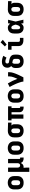

<svg xmlns="http://www.w3.org/2000/svg" viewBox="2783 -3612 1034 6640"><g transform="rotate(-90 3300.0 -292.0)"><path d="M300 8Q270 8 240 3.5Q210 -1 182.5 -13.5Q155 -26 132.5 -47Q110 -68 95.5 -94Q81 -120 75 -150Q69 -180 69 -210V-320Q69 -350 75 -380Q81 -410 95.5 -436.5Q110 -463 132.5 -483.5Q155 -504 182.5 -516.5Q210 -529 240 -535Q270 -541 300 -541Q330 -541 360 -535Q390 -529 417.5 -516.5Q445 -504 467.5 -483.5Q490 -463 504.5 -436.5Q519 -410 525 -380Q531 -350 531 -320V-210Q531 -180 525 -150Q519 -120 504.5 -94Q490 -68 467.5 -47Q445 -26 417.5 -13.5Q390 -1 360 3.5Q330 8 300 8ZM300 -112Q318 -112 336 -119Q354 -126 365.5 -140.5Q377 -155 381 -173.5Q385 -192 385 -210V-320Q385 -339 381 -357.5Q377 -376 365 -390.5Q353 -405 335 -411.5Q317 -418 299 -418Q280 -418 263 -411Q246 -404 234.5 -389.5Q223 -375 219 -356.5Q215 -338 215 -320V-210Q215 -192 219 -173.5Q223 -155 234.5 -140.5Q246 -126 264 -119Q282 -112 300 -112Z M677 205V-530H823V-210Q823 -192 826.5 -174.5Q830 -157 839.5 -142.5Q849 -128 865.5 -120Q882 -112 900 -112Q918 -112 934.5 -120Q951 -128 960.5 -142.5Q970 -157 973.5 -174.5Q977 -192 977 -210V-530H1123V-140Q1123 -134 1124.5 -128.5Q1126 -123 1130 -119Q1134 -115 1139.5 -113.5Q1145 -112 1151 -112H1171V8H1151Q1124 8 1098 3.5Q1072 -1 1048.5 -13.5Q1025 -26 1008 -46.5Q991 -67 983 -92Q974 -70 960.5 -51Q947 -32 928 -18Q909 -4 886 2Q863 8 840 8Q833 8 827 7.5Q821 7 815 6Q820 30 821.5 54Q823 78 823 102V205Z M1500 8Q1470 8 1440 3.5Q1410 -1 1382.5 -13.5Q1355 -26 1332.5 -47Q1310 -68 1295.5 -94Q1281 -120 1275 -150Q1269 -180 1269 -210V-320Q1269 -350 1275 -380Q1281 -410 1295.5 -436.5Q1310 -463 1332.5 -483.5Q1355 -504 1382.5 -516.5Q1410 -529 1440 -535Q1470 -541 1500 -541Q1530 -541 1560 -535Q1590 -529 1617.5 -516.5Q1645 -504 1667.5 -483.5Q1690 -463 1704.5 -436.5Q1719 -410 1725 -380Q1731 -350 1731 -320V-210Q1731 -180 1725 -150Q1719 -120 1704.5 -94Q1690 -68 1667.5 -47Q1645 -26 1617.5 -13.5Q1590 -1 1560 3.5Q1530 8 1500 8ZM1500 -112Q1518 -112 1536 -119Q1554 -126 1565.5 -140.5Q1577 -155 1581 -173.5Q1585 -192 1585 -210V-320Q1585 -339 1581 -357.5Q1577 -376 1565 -390.5Q1553 -405 1535 -411.5Q1517 -418 1499 -418Q1480 -418 1463 -411Q1446 -404 1434.5 -389.5Q1423 -375 1419 -356.5Q1415 -338 1415 -320V-210Q1415 -192 1419 -173.5Q1423 -155 1434.5 -140.5Q1446 -126 1464 -119Q1482 -112 1500 -112Z M2099 8Q2069 8 2039 3Q2009 -2 1982 -14.5Q1955 -27 1932 -47.5Q1909 -68 1895 -94Q1881 -120 1875 -150Q1869 -180 1869 -210V-320Q1869 -349 1874 -377.5Q1879 -406 1892.5 -431.5Q1906 -457 1926.5 -477.5Q1947 -498 1972.5 -511Q1998 -524 2026.5 -531Q2055 -538 2083 -538Q2088 -538 2092 -538Q2096 -538 2100 -538L2381 -530V-410L2278 -413Q2288 -405 2297 -394.5Q2306 -384 2312 -372Q2318 -360 2320.5 -346.5Q2323 -333 2323 -320V-210Q2323 -180 2317.5 -151Q2312 -122 2298.5 -95.5Q2285 -69 2263 -48Q2241 -27 2214.5 -14.5Q2188 -2 2158.5 3Q2129 8 2099 8ZM2099 -112Q2117 -112 2133.5 -119.5Q2150 -127 2160 -142Q2170 -157 2173.5 -174.5Q2177 -192 2177 -210V-320Q2177 -337 2174 -354Q2171 -371 2162 -385.5Q2153 -400 2138 -408.5Q2123 -417 2106 -418H2100Q2099 -418 2097.5 -418Q2096 -418 2095 -418Q2077 -418 2060.5 -410Q2044 -402 2033.5 -387.5Q2023 -373 2019 -355.5Q2015 -338 2015 -320V-210Q2015 -192 2019 -173.5Q2023 -155 2034.5 -140.5Q2046 -126 2063 -119Q2080 -112 2099 -112Z M2913 8Q2891 8 2869.5 5Q2848 2 2828 -5.5Q2808 -13 2790.5 -26Q2773 -39 2761 -57.5Q2749 -76 2744 -97Q2739 -118 2739 -140V-410H2661V0H2515V-410H2458V-530H2942V-410H2885V-140Q2885 -134 2886.5 -128.5Q2888 -123 2892 -119Q2896 -115 2901.5 -113.5Q2907 -112 2913 -112H2933V8Z M3300 8Q3270 8 3240 3.5Q3210 -1 3182.5 -13.5Q3155 -26 3132.5 -47Q3110 -68 3095.5 -94Q3081 -120 3075 -150Q3069 -180 3069 -210V-320Q3069 -350 3075 -380Q3081 -410 3095.5 -436.5Q3110 -463 3132.5 -483.5Q3155 -504 3182.5 -516.5Q3210 -529 3240 -535Q3270 -541 3300 -541Q3330 -541 3360 -535Q3390 -529 3417.5 -516.5Q3445 -504 3467.5 -483.5Q3490 -463 3504.5 -436.5Q3519 -410 3525 -380Q3531 -350 3531 -320V-210Q3531 -180 3525 -150Q3519 -120 3504.5 -94Q3490 -68 3467.5 -47Q3445 -26 3417.5 -13.5Q3390 -1 3360 3.5Q3330 8 3300 8ZM3300 -112Q3318 -112 3336 -119Q3354 -126 3365.5 -140.5Q3377 -155 3381 -173.5Q3385 -192 3385 -210V-320Q3385 -339 3381 -357.5Q3377 -376 3365 -390.5Q3353 -405 3335 -411.5Q3317 -418 3299 -418Q3280 -418 3263 -411Q3246 -404 3234.5 -389.5Q3223 -375 3219 -356.5Q3215 -338 3215 -320V-210Q3215 -192 3219 -173.5Q3223 -155 3234.5 -140.5Q3246 -126 3264 -119Q3282 -112 3300 -112Z M3799 0Q3799 -26 3792.5 -51Q3786 -76 3778.5 -100.5Q3771 -125 3762.5 -149.5Q3754 -174 3745 -198Q3736 -222 3726 -245.5Q3716 -269 3705 -292.5Q3694 -316 3683 -339.5Q3672 -363 3660.5 -385.5Q3649 -408 3636.5 -431Q3624 -454 3611 -476L3735 -538Q3783 -460 3822.5 -376.5Q3862 -293 3894 -207Q3909 -240 3922.5 -272.5Q3936 -305 3948 -338.5Q3960 -372 3968.5 -406.5Q3977 -441 3977 -477V-530H4123V-477Q4123 -445 4116.5 -413.5Q4110 -382 4100.5 -351Q4091 -320 4080 -290Q4069 -260 4056.5 -230.5Q4044 -201 4030.5 -172Q4017 -143 4003 -114Q3989 -85 3974.5 -56.5Q3960 -28 3945 0Z M4500 8Q4470 8 4440 3.5Q4410 -1 4382.5 -13.5Q4355 -26 4332.5 -47Q4310 -68 4295.5 -94Q4281 -120 4275 -150Q4269 -180 4269 -210V-284Q4269 -304 4272.5 -324Q4276 -344 4285 -362Q4294 -380 4307.5 -395Q4321 -410 4337 -422Q4322 -434 4311 -449.5Q4300 -465 4292.5 -482.5Q4285 -500 4281.5 -519Q4278 -538 4278 -557Q4278 -583 4284.5 -608.5Q4291 -634 4304.5 -656.5Q4318 -679 4338 -696.5Q4358 -714 4382.5 -724.5Q4407 -735 4433 -739Q4459 -743 4485 -743Q4538 -743 4590 -730Q4642 -717 4690 -694L4628 -585Q4597 -601 4563.5 -612Q4530 -623 4495 -623Q4482 -623 4468 -620Q4454 -617 4444 -608Q4434 -599 4428.5 -585.5Q4423 -572 4423 -558Q4423 -542 4431.5 -526.5Q4440 -511 4455 -504Q4470 -497 4486.5 -495.5Q4503 -494 4519.5 -491Q4536 -488 4552.5 -484.5Q4569 -481 4585 -476.5Q4601 -472 4616.5 -466Q4632 -460 4646.5 -452Q4661 -444 4674 -433.5Q4687 -423 4697.5 -410Q4708 -397 4715 -381.5Q4722 -366 4725.5 -350Q4729 -334 4730 -317Q4731 -300 4731 -284V-210Q4731 -180 4725 -150Q4719 -120 4704.5 -94Q4690 -68 4667.5 -47Q4645 -26 4617.5 -13.5Q4590 -1 4560 3.5Q4530 8 4500 8ZM4500 -112Q4518 -112 4536 -119Q4554 -126 4565.5 -140.5Q4577 -155 4581 -173.5Q4585 -192 4585 -210V-284Q4585 -300 4581.5 -316.5Q4578 -333 4567 -345Q4556 -357 4540.5 -363Q4525 -369 4509 -372.5Q4493 -376 4476.5 -378Q4460 -380 4444 -382Q4435 -372 4429.5 -360Q4424 -348 4420.5 -335.5Q4417 -323 4416 -310Q4415 -297 4415 -284V-210Q4415 -192 4419 -173.5Q4423 -155 4434.5 -140.5Q4446 -126 4464 -119Q4482 -112 4500 -112Z M5227 0Q5203 0 5178.5 -3Q5154 -6 5131 -14.5Q5108 -23 5087.5 -37Q5067 -51 5053 -71.5Q5039 -92 5033 -116Q5027 -140 5027 -165V-410H4899V-530H5173V-165Q5173 -155 5177 -145.5Q5181 -136 5189 -130Q5197 -124 5207 -122Q5217 -120 5227 -120H5311V0ZM5080 -580 5014 -640 5157 -789 5243 -711Z M5664 8Q5636 8 5608 2.5Q5580 -3 5555.5 -17Q5531 -31 5512 -52.5Q5493 -74 5481.5 -100Q5470 -126 5465.5 -154Q5461 -182 5461 -210V-320Q5461 -348 5465.5 -376Q5470 -404 5481.5 -430Q5493 -456 5512 -477.5Q5531 -499 5555.5 -513Q5580 -527 5608 -532.5Q5636 -538 5664 -538Q5686 -538 5706.5 -532.5Q5727 -527 5744.5 -515Q5762 -503 5776.5 -487.5Q5791 -472 5803 -454Q5806 -473 5809 -492Q5812 -511 5815 -530H5937Q5921 -465 5906.5 -399Q5892 -333 5875 -268Q5892 -201 5907.5 -134Q5923 -67 5939 0H5817Q5814 -20 5810.5 -40Q5807 -60 5804 -80Q5792 -61 5778 -44.5Q5764 -28 5746 -16Q5728 -4 5707 2Q5686 8 5664 8ZM5664 -112Q5681 -112 5696 -121Q5711 -130 5721 -143Q5731 -156 5738 -171.5Q5745 -187 5750.5 -203Q5756 -219 5760.5 -235.5Q5765 -252 5769 -268Q5765 -284 5760.5 -299.5Q5756 -315 5750.5 -330.5Q5745 -346 5738 -361Q5731 -376 5720.5 -389Q5710 -402 5695.5 -410Q5681 -418 5664 -418Q5654 -418 5644 -413.5Q5634 -409 5627.5 -400.5Q5621 -392 5617 -382.5Q5613 -373 5610.5 -362.5Q5608 -352 5607.5 -341.5Q5607 -331 5607 -320V-210Q5607 -199 5607.5 -188.5Q5608 -178 5610.5 -167.5Q5613 -157 5617 -147.5Q5621 -138 5627.5 -129.5Q5634 -121 5644 -116.5Q5654 -112 5664 -112Z M6299 8Q6269 8 6239 3Q6209 -2 6182 -14.5Q6155 -27 6132 -47.5Q6109 -68 6095 -94Q6081 -120 6075 -150Q6069 -180 6069 -210V-320Q6069 -349 6074 -377.5Q6079 -406 6092.5 -431.5Q6106 -457 6126.5 -477.5Q6147 -498 6172.5 -511Q6198 -524 6226.5 -531Q6255 -538 6283 -538Q6288 -538 6292 -538Q6296 -538 6300 -538L6581 -530V-410L6478 -413Q6488 -405 6497 -394.5Q6506 -384 6512 -372Q6518 -360 6520.5 -346.5Q6523 -333 6523 -320V-210Q6523 -180 6517.5 -151Q6512 -122 6498.5 -95.5Q6485 -69 6463 -48Q6441 -27 6414.5 -14.5Q6388 -2 6358.5 3Q6329 8 6299 8ZM6299 -112Q6317 -112 6333.5 -119.5Q6350 -127 6360 -142Q6370 -157 6373.5 -174.5Q6377 -192 6377 -210V-320Q6377 -337 6374 -354Q6371 -371 6362 -385.5Q6353 -400 6338 -408.5Q6323 -417 6306 -418H6300Q6299 -418 6297.5 -418Q6296 -418 6295 -418Q6277 -418 6260.5 -410Q6244 -402 6233.5 -387.5Q6223 -373 6219 -355.5Q6215 -338 6215 -320V-210Q6215 -192 6219 -173.5Q6223 -155 6234.5 -140.5Q6246 -126 6263 -119Q6280 -112 6299 -112Z"/></g></svg>

Font: Iosevka Curly Heavy Extended
Style: Regular
Weight: 900
Width: 7
Monospace: yes
Designer: Belleve Invis
Foundry: Belleve Invis
Version: Version 11.1.0; ttfautohint (v1.8.3)